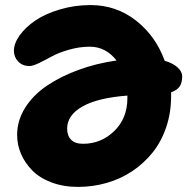

<svg xmlns="http://www.w3.org/2000/svg" viewBox="-20 -731 758 761"><path d="M289.1 9.8Q231 9.8 183.8 -8.1Q136.7 -25.9 107.7 -55.7Q78.6 -85.4 63.2 -121.3Q47.9 -157.2 47.9 -195.8Q47.9 -253.4 79.8 -304.2Q111.8 -355 166.7 -391.8Q221.7 -428.7 292 -454.3Q362.3 -480 441.9 -491.2Q399.4 -545.9 335.9 -545.9Q294.4 -545.9 253.2 -533.9Q211.9 -522 185.8 -507.6Q159.7 -493.2 134.8 -481.2Q109.9 -469.2 97.2 -469.2Q69.3 -469.2 52.2 -487.1Q35.2 -504.9 35.2 -529.8Q35.2 -559.1 58.1 -591.1Q81.1 -623 120.1 -649.7Q159.2 -676.3 217.3 -693.6Q275.4 -710.9 338.9 -710.9Q440.4 -710.9 518.8 -649.7Q597.2 -588.4 632.8 -490.2Q665.5 -480.5 683.8 -463.9Q702.1 -447.3 702.1 -428.2Q702.1 -403.3 692.1 -388.4Q682.1 -373.5 658.2 -365.2V-350.1Q658.2 -284.2 638.7 -226.6Q619.1 -168.9 584.5 -126Q549.8 -83 503.7 -52.2Q457.5 -21.5 402.6 -5.9Q347.7 9.8 289.1 9.8ZM246.1 -221.2Q246.1 -193.4 261.7 -177.2Q277.3 -161.1 309.1 -161.1Q380.9 -161.1 432.9 -211.7Q484.9 -262.2 484.9 -341.8V-352.1Q367.2 -343.3 306.6 -308.8Q246.1 -274.4 246.1 -221.2Z"/></svg>

Font: Shantell Sans Normal
Style: Regular
Weight: 800
Designer: Stephen Nixon, Anya Danilova, Shantell Martin
Foundry: Arrow Type
Version: Version 1.006;[559af2be0]